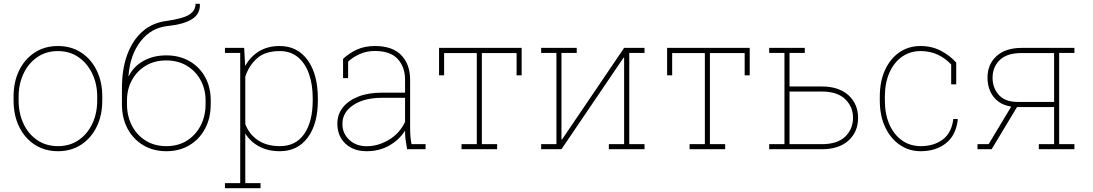

<svg xmlns="http://www.w3.org/2000/svg" viewBox="-20 -778 5696 1001"><path d="M282.7 10.3Q213.9 10.3 161.6 -23.4Q109.4 -57.1 80.1 -116.7Q50.8 -176.3 50.8 -253.9V-274.4Q50.8 -352.1 80.1 -411.4Q109.4 -470.7 161.4 -504.4Q213.4 -538.1 281.7 -538.1Q350.6 -538.1 402.6 -504.4Q454.6 -470.7 483.9 -411.4Q513.2 -352.1 513.2 -274.4V-253.9Q513.2 -176.3 483.9 -116.7Q454.6 -57.1 402.6 -23.4Q350.6 10.3 282.7 10.3ZM282.7 -16.1Q344.7 -16.1 390.6 -48.1Q436.5 -80.1 461.7 -134Q486.8 -188 486.8 -253.9V-274.4Q486.8 -339.4 461.4 -393.3Q436 -447.3 389.9 -479.5Q343.8 -511.7 281.7 -511.7Q219.7 -511.7 173.6 -479.5Q127.4 -447.3 102.3 -393.3Q77.1 -339.4 77.1 -274.4V-253.9Q77.1 -187.5 102.3 -133.5Q127.4 -79.6 173.6 -47.9Q219.7 -16.1 282.7 -16.1Z M847.7 10.3Q778.8 10.3 726.6 -21Q674.3 -52.2 645 -107.4Q615.7 -162.6 615.7 -234.4V-318.4Q615.7 -418.5 643.8 -494.1Q671.9 -569.8 724.1 -615Q776.4 -660.2 849.1 -668.9Q935.1 -681.2 967.3 -702.1Q999.5 -723.1 999.5 -758.3H1021L1022 -755.4Q1024.4 -706.5 982.2 -679Q939.9 -651.4 856.4 -642.6Q769.5 -634.3 714.1 -564Q658.7 -493.7 649.9 -383.3L651.4 -380.9Q675.3 -430.7 727.1 -460Q778.8 -489.3 846.7 -489.3Q915.5 -489.3 967.8 -459.2Q1020 -429.2 1049.3 -376.5Q1078.6 -323.7 1078.6 -254.9V-234.4Q1078.6 -162.6 1049.3 -107.4Q1020 -52.2 967.8 -21Q915.5 10.3 847.7 10.3ZM847.7 -16.1Q909.7 -16.1 955.6 -45.4Q1001.5 -74.7 1026.6 -124.3Q1051.8 -173.8 1051.8 -234.4V-254.9Q1051.8 -312 1026.4 -359.4Q1001 -406.7 954.8 -434.8Q908.7 -462.9 846.7 -462.9Q784.7 -462.9 738.5 -434.6Q692.4 -406.2 667.2 -359.1Q642.1 -312 642.1 -254.9V-234.4Q642.1 -173.3 667.2 -124Q692.4 -74.7 738.5 -45.4Q784.7 -16.1 847.7 -16.1Z M1152.8 203.1V176.8H1232.4V-502H1152.8V-528.3H1252.9L1258.3 -433.6Q1284.7 -482.4 1330.1 -510.3Q1375.5 -538.1 1438 -538.1Q1531.2 -538.1 1584.2 -464.1Q1637.2 -390.1 1637.2 -264.6V-254.4Q1637.2 -132.3 1584.5 -61Q1531.7 10.3 1439 10.3Q1377 10.3 1330.8 -14.6Q1284.7 -39.6 1258.8 -82V176.8H1338.4V203.1ZM1439.5 -16.1Q1522.9 -16.1 1566.7 -80.6Q1610.4 -145 1610.4 -254.4V-264.6Q1610.4 -337.9 1590.6 -393.6Q1570.8 -449.2 1532.5 -480.5Q1494.1 -511.7 1438.5 -511.7Q1361.8 -511.7 1319.3 -473.1Q1276.9 -434.6 1258.8 -378.4V-131.3Q1278.3 -78.6 1324.2 -47.4Q1370.1 -16.1 1439.5 -16.1Z M1891.6 10.3Q1822.3 10.3 1780.5 -29.5Q1738.8 -69.3 1738.8 -133.8Q1738.8 -181.2 1767.3 -217.5Q1795.9 -253.9 1847.9 -274.4Q1899.9 -294.9 1970.2 -294.9H2091.8V-362.3Q2091.8 -428.2 2053.7 -470.2Q2015.6 -512.2 1934.1 -512.2Q1891.1 -512.2 1855.5 -496.1Q1819.8 -480 1794.9 -457V-370.6H1768.6V-471.2Q1801.3 -501.5 1841.6 -519.8Q1881.8 -538.1 1934.6 -538.1Q2025.9 -538.1 2072 -490.5Q2118.2 -442.9 2118.2 -361.3V-106.4Q2118.2 -85.9 2119.9 -65.9Q2121.6 -45.9 2125.5 -26.4H2198.7V0H2102.5Q2096.2 -34.7 2094 -53Q2091.8 -71.3 2091.8 -97.2Q2062 -49.3 2010 -19.5Q1958 10.3 1891.6 10.3ZM1891.6 -15.6Q1951.7 -15.6 2007.8 -49.3Q2064 -83 2091.8 -142.6V-268.1H1971.7Q1878.4 -268.1 1821.8 -230.2Q1765.1 -192.4 1765.1 -131.8Q1765.1 -82.5 1800.8 -49.1Q1836.4 -15.6 1891.6 -15.6Z M2386.2 0V-26.4H2465.8V-501.5H2295.4V-385.3H2269V-528.3H2699.7V-385.3H2673.3V-501.5H2492.2V-26.4H2571.8V0Z M2801.3 0V-26.4H2880.9V-502H2801.3V-528.3H2986.8V-502H2907.2V-51.8L2910.2 -50.8L3233.9 -528.3H3340.3V-502H3260.7V-26.4H3340.3V0H3154.3V-26.4H3233.9V-476.6L3231 -477.5L2907.2 0Z M3575.2 0V-26.4H3654.8V-501.5H3484.4V-385.3H3458V-528.3H3888.7V-385.3H3862.3V-501.5H3681.2V-26.4H3760.7V0Z M4264.6 -327.1Q4353.5 -327.1 4403.6 -281.5Q4453.6 -235.8 4453.6 -163.6Q4453.6 -90.3 4403.6 -45.2Q4353.5 0 4264.6 0H3990.2V-26.4H4069.8V-502H3990.2V-528.3H4175.8V-502H4096.2V-327.1ZM4264.6 -26.4Q4345.7 -26.4 4386.5 -65.7Q4427.2 -105 4427.2 -164.6Q4427.2 -221.7 4386.2 -261.2Q4345.2 -300.8 4264.6 -300.8H4096.2V-26.4Z M4779.8 10.3Q4719.2 10.3 4670.9 -22.9Q4622.6 -56.2 4594.7 -115.5Q4566.9 -174.8 4566.9 -253.9V-274.4Q4566.9 -353.5 4594 -412.8Q4621.1 -472.2 4668.9 -505.1Q4716.8 -538.1 4778.8 -538.1Q4838.4 -538.1 4886 -512.9Q4933.6 -487.8 4965.3 -451.7V-338.4H4939V-441.9Q4907.7 -475.1 4868.2 -493.4Q4828.6 -511.7 4779.3 -511.7Q4723.6 -511.7 4681.6 -481.4Q4639.6 -451.2 4616.5 -397.7Q4593.3 -344.2 4593.3 -274.4V-253.9Q4593.3 -183.6 4616.7 -129.9Q4640.1 -76.2 4682.4 -46.1Q4724.6 -16.1 4781.2 -16.1Q4849.1 -16.1 4895.3 -50.8Q4941.4 -85.4 4950.2 -157.7H4972.7L4973.6 -154.8Q4964.4 -73.2 4912.1 -31.5Q4859.9 10.3 4779.8 10.3Z M5076.2 0V-26.4H5134.3L5252 -222.2Q5192.9 -231.4 5160.6 -272.5Q5128.4 -313.5 5128.4 -374Q5128.4 -442.4 5175.3 -485.4Q5222.2 -528.3 5306.6 -528.3H5581.5V-502H5502V-26.4H5581.5V0H5396V-26.4H5475.6V-219.7H5282.2L5149.9 0ZM5286.1 -246.6H5475.6V-501.5H5306.6Q5230 -501.5 5192.4 -465.1Q5154.8 -428.7 5154.8 -373Q5154.8 -319.3 5187.5 -283Q5220.2 -246.6 5286.1 -246.6Z"/></svg>

Font: Roboto Slab Thin
Style: Regular
Weight: 100
Designer: Google
Version: Version 2.000; ttfautohint (v1.8.1.43-b0c9)